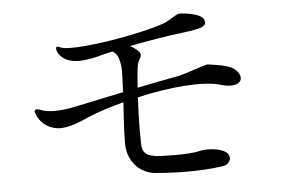

<svg xmlns="http://www.w3.org/2000/svg" viewBox="-46 -727 1091 723"><g transform="rotate(-5 500.0 -365.5)"><path d="M417 -349C412 -277 407 -198 411 -173C421 -109 470 -76 516 -73C574 -68 680 -63 771 -77C783 -78 808 -96 794 -119C782 -142 719 -150 685 -141C648 -131 536 -134 519 -137C497 -141 477 -146 471 -172C468 -186 468 -278 473 -363C592 -390 720 -403 786 -383C857 -362 882 -395 854 -428C836 -451 794 -456 749 -463C733 -466 662 -433 613 -426C592 -422 537 -412 475 -399C477 -428 479 -455 482 -476C486 -507 502 -512 497 -527C493 -537 477 -548 460 -558C528 -571 604 -584 664 -591C728 -599 757 -605 748 -631C740 -658 664 -664 654 -663C645 -663 615 -640 597 -633C497 -597 277 -562 212 -572C199 -574 189 -581 185 -579C180 -576 182 -565 188 -554C222 -501 303 -521 342 -531C356 -535 373 -539 392 -543C405 -536 415 -528 421 -485C423 -470 421 -432 419 -387C355 -374 291 -360 252 -352C163 -331 124 -341 111 -345C98 -350 89 -353 85 -350C80 -347 80 -343 83 -336C93 -305 122 -277 164 -273C206 -269 261 -296 282 -305C320 -321 366 -336 417 -349Z"/></g></svg>

Font: Shippori Mincho
Style: Regular
Weight: 400
Designer: Bonji Tadano  Ryoko NISHIZUKA  (kana & ideographs); Frank Grießhammer (Latin, Greek & Cyrillic); Wenlong ZHANG  (bopomof
Foundry: Adobe Systems Incorporated
Version: Version 1.003;PS 1.001;hotconv 16.6.54;makeotf.lib2.5.65590